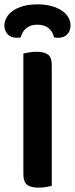

<svg xmlns="http://www.w3.org/2000/svg" viewBox="-30 -852 343 879"><path d="M147 7Q109 7 93 -7Q77 -21 77 -54V-607Q86 -609 103 -612Q120 -615 137 -615Q173 -615 190 -602Q207 -589 207 -554V-1Q198 1 181.5 4Q165 7 147 7ZM141 -739Q110 -739 90.5 -723Q71 -707 65 -681Q60 -680 56.5 -679.5Q53 -679 48 -679Q19 -679 4.5 -695.5Q-10 -712 -10 -735Q-10 -754 0 -771.5Q10 -789 29 -802.5Q48 -816 76 -824Q104 -832 141 -832Q178 -832 206.5 -824Q235 -816 254.5 -802.5Q274 -789 283.5 -771.5Q293 -754 293 -735Q293 -712 278.5 -695.5Q264 -679 235 -679Q230 -679 226 -679.5Q222 -680 217 -681Q212 -707 192.5 -723Q173 -739 141 -739Z"/></svg>

Font: Baloo Thambi 2 SemiBold
Style: Regular
Weight: 600
Designer: Aadarsh Rajan and Ek Type
Foundry: Ek Type
Version: Version 1.640;hotconv 1.0.111;makeotfexe 2.5.65597; ttfautoh